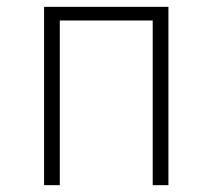

<svg xmlns="http://www.w3.org/2000/svg" viewBox="-20 -542 622 562"><path d="M427 -482H155V0H109V-522H473V0H427Z"/></svg>

Font: FiraGO ExtraLight
Style: Regular
Weight: 200
Designer: bBox Type
Foundry: bBox Type GmbH
Version: Version 1.001